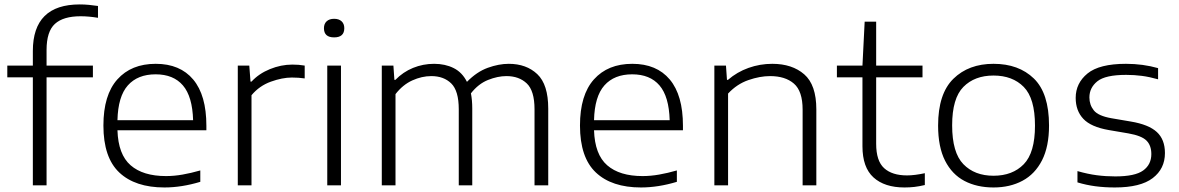

<svg xmlns="http://www.w3.org/2000/svg" viewBox="-20 -838 5332 868"><path d="M128.5 0V-488.5H13V-541.5H128.5V-607.5Q128.5 -818 340.5 -818Q361.5 -818 382.2 -816Q403 -814 423 -811V-757.5Q381.5 -764.5 344.5 -764.5Q266 -764.5 228.2 -730Q190.5 -695.5 190.5 -612V-541.5H400V-488.5H190.5V0Z M723.5 9.5Q591 9.5 519.2 -58.2Q447.5 -126 447.5 -270.5Q447.5 -408.5 510.5 -479Q573.5 -549.5 684 -549.5Q794 -549.5 853.5 -478.5Q913 -407.5 913 -269.5V-249H511Q514.5 -139.5 570.5 -90.8Q626.5 -42 730.5 -42Q767 -42 805.5 -48.8Q844 -55.5 885.5 -67.5V-16Q801 9.5 723.5 9.5ZM683.5 -502Q602.5 -502 558 -452Q513.5 -402 511 -294.5H853Q850 -401.5 807 -451.8Q764 -502 683.5 -502Z M1055 0V-541.5H1107L1112.5 -469H1117Q1150 -505 1200.2 -525.5Q1250.5 -546 1301.5 -546Q1317 -546 1329.8 -545Q1342.5 -544 1357.5 -541.5V-483.5Q1343.5 -485.5 1329.2 -486.5Q1315 -487.5 1299.5 -487.5Q1256.5 -487.5 1204.5 -468.8Q1152.5 -450 1117 -407.5V0Z M1459.5 0V-541.5H1521.5V0ZM1490.5 -669Q1444.5 -669 1444.5 -710.5Q1444.5 -730.5 1456.8 -741.8Q1469 -753 1490.5 -753Q1512 -753 1524.2 -741.8Q1536.5 -730.5 1536.5 -710.5Q1536.5 -669 1490.5 -669Z M1706 0V-541.5H1758.5L1763 -477H1767.5Q1802 -512.5 1847.2 -531Q1892.5 -549.5 1942.5 -549.5Q1992.5 -549.5 2031 -530.2Q2069.5 -511 2091 -468Q2135.5 -513.5 2185.2 -531.5Q2235 -549.5 2280 -549.5Q2359.5 -549.5 2409 -502.8Q2458.5 -456 2458.5 -347V0H2396.5V-344Q2396.5 -427.5 2361.5 -460.8Q2326.5 -494 2269.5 -494Q2230 -494 2186.2 -476.5Q2142.5 -459 2109 -416Q2115 -385 2115 -347.5V0H2054V-344Q2054 -427.5 2020 -460.8Q1986 -494 1930 -494Q1887 -494 1844 -474.5Q1801 -455 1768 -412.5V0Z M2878 9.5Q2745.5 9.5 2673.8 -58.2Q2602 -126 2602 -270.5Q2602 -408.5 2665 -479Q2728 -549.5 2838.5 -549.5Q2948.5 -549.5 3008 -478.5Q3067.5 -407.5 3067.5 -269.5V-249H2665.5Q2669 -139.5 2725 -90.8Q2781 -42 2885 -42Q2921.5 -42 2960 -48.8Q2998.5 -55.5 3040 -67.5V-16Q2955.5 9.5 2878 9.5ZM2838 -502Q2757 -502 2712.5 -452Q2668 -402 2665.5 -294.5H3007.5Q3004.5 -401.5 2961.5 -451.8Q2918.5 -502 2838 -502Z M3209.5 0V-541.5H3262L3266.5 -477H3271Q3312 -512.5 3363.8 -531Q3415.5 -549.5 3471.5 -549.5Q3561 -549.5 3615.8 -502Q3670.5 -454.5 3670.5 -343.5V0H3608.5V-342.5Q3608.5 -426 3569.2 -460Q3530 -494 3461.5 -494Q3415.5 -494 3363.5 -476Q3311.5 -458 3271.5 -415V0Z M4069 9.5Q3979 9.5 3929 -35.8Q3879 -81 3879 -177V-488.5H3763.5V-541.5H3879L3889 -740H3941V-541.5H4150.5V-488.5H3941V-188Q3941 -110.5 3977 -77.8Q4013 -45 4080.5 -45Q4114.5 -45 4161 -55V-1.5Q4135.5 4.5 4114.2 7Q4093 9.5 4069 9.5Z M4471.5 9.5Q4396.5 9.5 4340.2 -20Q4284 -49.5 4252.5 -111.5Q4221 -173.5 4221 -270.5Q4221 -414 4290 -481.8Q4359 -549.5 4471.5 -549.5Q4585.5 -549.5 4654 -483Q4722.5 -416.5 4722.5 -270.5Q4722.5 -175.5 4690.8 -113.2Q4659 -51 4602.5 -20.8Q4546 9.5 4471.5 9.5ZM4471.5 -43.5Q4557.5 -43.5 4608.2 -95.5Q4659 -147.5 4659 -270Q4659 -393.5 4608.2 -445Q4557.5 -496.5 4471.5 -496.5Q4386 -496.5 4335.2 -445Q4284.5 -393.5 4284.5 -271.5Q4284.5 -148 4335.2 -95.8Q4386 -43.5 4471.5 -43.5Z M5020 9.5Q4973.5 9.5 4932 4Q4890.5 -1.5 4851 -13.5V-64.5Q4898 -51 4938.5 -45.8Q4979 -40.5 5022 -40.5Q5111 -40.5 5148 -67.2Q5185 -94 5185 -141.5Q5185 -180.5 5163 -202.5Q5141 -224.5 5081 -235L4993 -250Q4912 -264 4877.5 -300.8Q4843 -337.5 4843 -395.5Q4843 -462 4896.5 -505.8Q4950 -549.5 5070.5 -549.5Q5147 -549.5 5215.5 -530V-479.5Q5176.5 -490.5 5142.2 -495Q5108 -499.5 5071 -499.5Q4977 -499.5 4941 -470.5Q4905 -441.5 4905 -397.5Q4905 -364 4925 -339Q4945 -314 5004.5 -303.5L5092.5 -288.5Q5173 -275 5209.8 -241.2Q5246.5 -207.5 5246.5 -146Q5246.5 -75 5191.2 -32.8Q5136 9.5 5020 9.5Z"/></svg>

Font: Encode Sans Exp Lt
Style: Regular
Weight: 300
Width: 7
Designer: Multiple Designers
Foundry: Impallari Type
Version: Version 3.002; ttfautohint (v1.8.3) -l 8 -r 50 -G 200 -x 14 